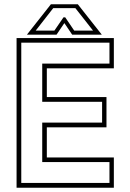

<svg xmlns="http://www.w3.org/2000/svg" viewBox="-20 -878 610 898"><path d="M57.5 0V-700H512.5V-558.5H199V-424H478V-282.5H199V-141.5H512.5V0ZM79.5 -22.5H492V-120H177.5V-304.5H457.5V-402H177.5V-580.5H492V-678.5H79.5ZM218 -858H344L456 -716H317.5L281 -770L244.5 -716H106ZM229 -840 147 -735H234.5L277 -797H285L327 -735H415L332.5 -840Z"/></svg>

Font: Tourney Thin ExtraLight
Style: Regular
Weight: 250
Version: Version 1.015